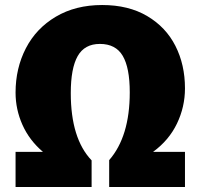

<svg xmlns="http://www.w3.org/2000/svg" viewBox="-20 -745 800 765"><path d="M590 -140H717V0H415V-107Q497 -201 497 -377Q497 -475 469 -522.5Q441 -570 378 -570Q317 -570 289.5 -521.5Q262 -473 262 -374Q262 -193 345 -106V0H42V-140H151Q97 -186 69.5 -247.5Q42 -309 42 -376Q42 -473 83 -552.5Q124 -632 202.5 -678.5Q281 -725 387 -725Q492 -725 566.5 -681Q641 -637 679 -562Q717 -487 717 -393Q717 -319 685 -252.5Q653 -186 590 -140Z"/></svg>

Font: Bitter Pro Black
Style: Regular
Weight: 900
Designer: Sol Matas, and Bitter project Authors
Foundry: Sol Matas
Version: Version 1.010